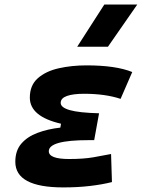

<svg xmlns="http://www.w3.org/2000/svg" viewBox="-20 -815 626 845"><path d="M258.3 9.8Q47.4 9.8 47.4 -103Q47.4 -151.9 73.7 -182.6Q100.1 -213.4 145 -230.2Q189.9 -247.1 245.6 -253.4L248.5 -270.5Q111.3 -302.2 111.3 -385.3Q111.3 -439.5 146.2 -470.5Q181.2 -501.5 238 -514.4Q294.9 -527.3 360.8 -527.3Q489.7 -527.3 562 -498L510.7 -379.9Q443.4 -402.3 349.6 -402.3Q301.8 -402.3 274.4 -392.6Q247.1 -382.8 247.1 -362.3Q247.1 -341.8 287.4 -330.3Q327.6 -318.8 416 -316.4L394.5 -198.2H369.1Q194.8 -198.2 194.8 -149.4Q194.8 -115.2 284.2 -115.2Q347.7 -115.2 391.1 -122.8Q434.6 -130.4 468.8 -137.2L472.7 -13.7Q430.2 -2.9 376.2 3.4Q322.3 9.8 258.3 9.8ZM319.8 -609.4 439 -794.9H584L455.1 -609.4Z"/></svg>

Font: Cascadia Mono
Style: Bold Italic
Weight: 700
Italic angle: -10°
Monospace: yes
Designer: Aaron Bell
Foundry: Saja Typeworks
Version: Version 2404.023; ttfautohint (v1.8.4)